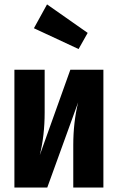

<svg xmlns="http://www.w3.org/2000/svg" viewBox="-20 -845 531 865"><path d="M191.9 -825.2 375 -696.8 334 -624 132.8 -717.8ZM445.8 -530.8V0H310.1V-190.9Q310.1 -293.9 332 -383.8L192.9 0H44.9V-530.8H181.2V-337.9Q181.2 -233.9 159.2 -146L296.9 -530.8Z"/></svg>

Font: Fira Sans Compressed
Style: Bold
Weight: 700
Width: 1
Designer: Carrois Corporate & Edenspiekermann AG
Foundry: Carrois Corporate GbR & Edenspiekermann AG
Version: Version 4.203;PS 004.203;hotconv 1.0.88;makeotf.lib2.5.64775